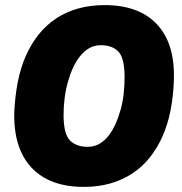

<svg xmlns="http://www.w3.org/2000/svg" viewBox="-20 -726 714 752"><path d="M308 6Q174 6 103 -70Q32 -146 36 -288Q39 -351 50 -406.5Q61 -462 81.5 -508Q102 -554 131.5 -591Q161 -628 199.5 -653.5Q238 -679 285.5 -692.5Q333 -706 390 -706Q525 -706 595.5 -630Q666 -554 661 -412Q659 -350 648 -294Q637 -238 616.5 -192Q596 -146 566.5 -109Q537 -72 498 -46.5Q459 -21 412 -7.5Q365 6 308 6ZM323 -151Q348 -151 368 -162Q388 -173 404 -193Q420 -213 432 -239.5Q444 -266 452.5 -296.5Q461 -327 464.5 -359.5Q468 -392 468 -424Q468 -498 444 -523.5Q420 -549 375 -549Q350 -549 330.5 -538Q311 -527 294.5 -507Q278 -487 266 -460.5Q254 -434 245.5 -403.5Q237 -373 233 -340.5Q229 -308 229 -276Q229 -202 253.5 -176.5Q278 -151 323 -151Z"/></svg>

Font: Georama ExtraBold
Style: Italic
Weight: 800
Italic angle: -9°
Version: Version 1.001